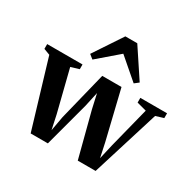

<svg xmlns="http://www.w3.org/2000/svg" viewBox="-180 -990 1194 1179"><g transform="rotate(30 417.0 -400.5)"><path d="M-8.5 -489V-523H242V-489.5L184 -472L257.5 -178.5L279 -78.5L297.5 -181.5L382 -523H518.5L601.5 -179L623 -78.5L646.5 -181L720 -471.5L652 -489.5V-523H841.5V-489L786 -472L638.5 3H512L430 -313L407 -415.5L384.5 -312.5L300 3H178L35.5 -472.5ZM279.5 -579.5 250 -603 383.5 -804H468L601.5 -602.5L572 -579.5L426 -705.5Z"/></g></svg>

Font: Merriweather 96pt
Style: Bold
Weight: 700
Version: Version 2.100